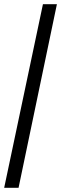

<svg xmlns="http://www.w3.org/2000/svg" viewBox="-20 -780 293 921"><path d="M0 121H69L253 -760H186Z"/></svg>

Font: Noto Serif Myanmar Condensed ExtraBold
Style: Regular
Weight: 800
Width: 3
Designer: Ben Mitchell and the Monotype Design Team
Foundry: Monotype Imaging Inc.
Version: Version 2.106